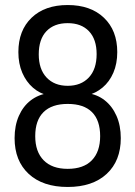

<svg xmlns="http://www.w3.org/2000/svg" viewBox="-20 -734 538 763"><path d="M249 9Q150 9 94 -43Q38 -95 38 -185Q38 -235 55 -273.5Q72 -312 102 -335Q132 -358 172 -364V-355Q138 -362 111 -385.5Q84 -409 68.5 -445Q53 -481 53 -527Q53 -613 105.5 -663.5Q158 -714 249 -714Q340 -714 393 -663.5Q446 -613 446 -527Q446 -481 430.5 -445Q415 -409 387.5 -386Q360 -363 326 -355V-364Q366 -359 396 -335.5Q426 -312 443 -273.5Q460 -235 460 -185Q460 -95 404 -43Q348 9 249 9ZM249 -63Q312 -63 345 -97Q378 -131 378 -193Q378 -256 345.5 -288.5Q313 -321 249 -321Q186 -321 153 -288.5Q120 -256 120 -193Q120 -131 153.5 -97Q187 -63 249 -63ZM249 -393Q302 -393 333 -426Q364 -459 364 -519Q364 -578 333.5 -610Q303 -642 249 -642Q195 -642 164.5 -610Q134 -578 134 -518Q134 -459 165 -426Q196 -393 249 -393Z"/></svg>

Font: Nunito Sans 10pt Condensed Medium
Style: Regular
Weight: 500
Width: 3
Designer: Vernon Adams
Foundry: Vernon Adams
Version: Version 3.101;gftools[0.9.27]